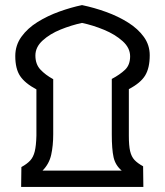

<svg xmlns="http://www.w3.org/2000/svg" viewBox="-20 -734 648 754"><path d="M63 0 64 -78Q86 -90 98.5 -103.5Q111 -117 116.5 -139.5Q122 -162 123 -201V-383Q78 -407 59 -435.5Q40 -464 40 -514Q40 -556 64 -589.5Q88 -623 127.5 -647.5Q167 -672 213 -688.5Q259 -705 302 -714Q350 -704 397 -687Q444 -670 483 -645.5Q522 -621 545 -589Q568 -557 568 -517Q568 -467 550 -437.5Q532 -408 486 -384V-201Q486 -162 491 -140.5Q496 -119 508 -106Q520 -93 542 -81L543 0ZM147 -64H458Q433 -85 426 -116.5Q419 -148 419 -206V-424Q451 -441 471 -460Q491 -479 491 -513Q491 -546 461.5 -572.5Q432 -599 388.5 -617Q345 -635 302 -644Q260 -635 218 -618Q176 -601 147.5 -575Q119 -549 119 -516Q119 -482 138.5 -461Q158 -440 189 -423V-207Q189 -162 181 -126Q173 -90 147 -64Z"/></svg>

Font: Noto IKEA Arabic
Style: Bold
Weight: 700
Designer: Monotype Design Team
Foundry: Monotype Imaging Inc.
Version: Version 1.200